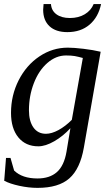

<svg xmlns="http://www.w3.org/2000/svg" viewBox="-20 -703 540 936"><path d="M204.1 -50.8Q231.4 -50.8 264.9 -68.8Q298.3 -86.9 330.1 -118.7L383.8 -420.4Q372.1 -423.3 362.8 -425.8Q353.5 -428.2 344.5 -429.7Q335.4 -431.2 325.2 -431.9Q314.9 -432.6 301.8 -432.6Q252.9 -432.6 210.9 -396Q168.9 -359.4 145 -297.4Q121.1 -235.4 121.1 -165.5Q121.1 -112.8 142.8 -81.8Q164.6 -50.8 204.1 -50.8ZM323.2 -78.1Q288.1 -39.6 244.9 -14.6Q201.7 10.3 167 10.3Q105 10.3 69.3 -33.4Q33.7 -77.1 33.7 -152.8Q33.7 -238.3 71 -311.8Q108.4 -385.3 172.1 -428Q235.8 -470.7 310.5 -470.7Q339.8 -470.7 387 -465.1Q434.1 -459.5 470.7 -450.7L388.7 17.1Q370.6 120.1 318.1 166.5Q265.6 212.9 163.1 212.9Q120.1 212.9 74.2 202.9Q28.3 192.9 0.5 178.2L9.3 66.9H31.2L48.8 128.4Q88.4 167 162.6 167Q222.2 167 257.3 136Q292.5 105 304.2 36.6ZM308.6 -546.4Q252 -546.4 221.2 -575.2Q190.4 -604 190.4 -655.8L192.4 -683.1H228.5Q230.5 -651.4 255.1 -633.3Q279.8 -615.2 320.8 -615.2Q362.8 -615.2 393.3 -633.5Q423.8 -651.9 436.5 -683.1H472.7Q459.5 -619.6 416.7 -583Q374 -546.4 308.6 -546.4Z"/></svg>

Font: Liberation Serif
Style: Italic
Weight: 400
Italic angle: -16.333°
Designer: Steve Matteson
Foundry: Ascender Corporation
Version: Version 2.1.5